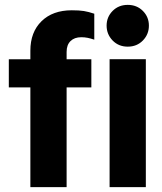

<svg xmlns="http://www.w3.org/2000/svg" viewBox="-20 -764 663 784"><path d="M104 0V-557Q104 -632.8 149.6 -677.4Q195.2 -722 273 -722Q304 -722 322.5 -719Q341 -716 365 -708V-602Q350 -607 338 -609.5Q326 -612 311.8 -612Q284 -612 268 -596.3Q252 -580.7 252 -552V0ZM16 -407V-522H353V-407ZM427.5 0V-522.2H575.5V0ZM501.6 -573.5Q464.3 -573.5 439.8 -598.7Q415.3 -624 415.3 -659.3Q415.3 -694.6 439.8 -719.3Q464.3 -744.1 501.6 -744.1Q539 -744.1 563.5 -719.3Q588 -694.6 588 -659.3Q588 -624 563.5 -598.7Q539 -573.5 501.6 -573.5Z"/></svg>

Font: TikTok Sans Light
Style: Regular
Weight: 300
Version: Version 4.000